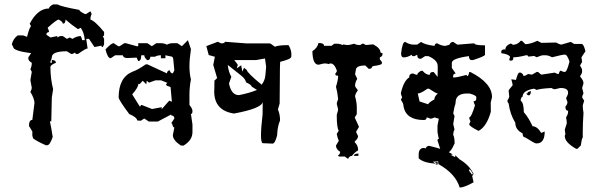

<svg xmlns="http://www.w3.org/2000/svg" viewBox="-20 -640 2707 870"><path d="M220.7 -620.1H239.7Q258.3 -609.9 339.4 -595.2Q339.4 -588.9 364.3 -576.7H370.6L389.6 -588.9L395.5 -576.7Q389.6 -565.4 389.6 -551.3Q410.2 -545.4 451.7 -495.1V-482.9Q451.7 -476.6 445.8 -476.6L451.7 -463.9V-439L445.8 -426.8Q439.5 -426.8 439.5 -433.1L408.2 -426.8L383.3 -463.9H370.6L377 -420.4Q368.2 -420.4 333.5 -395.5H327.1Q320.8 -395.5 320.8 -401.9L308.1 -395.5H302.2L283.2 -407.7Q214.8 -407.7 214.8 -380.4Q214.8 -373.5 208.5 -361.3V-355.5H214.8V-367.7H220.7Q233.4 -365.7 233.4 -355.5Q208.5 -345.7 208.5 -336.4Q208.5 -283.7 220.7 -235.8L214.8 -198.2Q214.8 -184.6 212.4 -90.3H206.1Q212.4 -62.5 218.8 -19.5Q206.1 18.1 193.8 18.1H187.5Q145.5 -0.5 129.9 -13.2L126.5 -25.4V-44.4L111.3 -69.3Q111.3 -96.7 126.5 -96.7L136.2 -173.3Q136.2 -192.4 117.7 -223.6Q124 -235.4 124 -242.2L117.7 -276.9L124 -314.5L117.7 -326.7Q124 -338.9 124 -355.5Q108.4 -364.7 108.4 -374V-380.4L121.1 -398.9Q40 -409.7 40 -426.8L33.7 -439Q39.1 -463.9 60.1 -479.5H85L102.5 -473.1Q114.7 -520.5 121.1 -520.5L114.7 -532.7Q150.9 -601.6 202.1 -601.6Q202.1 -610.4 220.7 -620.1ZM195.8 -514.2Q202.1 -502 202.1 -495.1Q189.9 -493.2 189.9 -482.9L208.5 -470.2L239.7 -476.6V-470.2L252 -476.6H264.6L283.2 -463.9L295.9 -470.2L308.1 -463.9Q328.6 -476.6 345.7 -476.6Q352.1 -464.4 352.1 -458H364.3Q360.8 -494.1 345.7 -514.2L333.5 -507.8Q306.6 -525.4 276.9 -551.3Q276.9 -532.7 264.6 -532.7Q264.6 -541.5 246.1 -551.3Q236.8 -551.3 195.8 -514.2Z M798.8 19Q763.2 -4.9 763.2 -27.8L770 -62Q762.7 -63.5 760.3 -78.6L756.3 -82.5L770 -103Q770 -116.7 756.3 -116.7L755.4 -121.1L695.3 -89.4H654.3L633.8 -103L617.7 -92.8L601.6 -94.2Q600.6 -108.4 565.4 -123.5Q517.6 -187.5 517.6 -198.7Q517.6 -288.1 579.1 -314.5Q604.5 -323.2 640.6 -348.6H647.5L736.3 -307.6Q738.3 -321.3 749.5 -321.3Q752 -307.6 763.2 -307.6L770 -321.3L765.1 -371.1Q765.1 -384.8 751.5 -384.8L729.5 -389.6V-376H709V-389.6Q693.4 -389.6 681.6 -382.8H661.1Q661.1 -367.2 647.5 -367.2Q633.8 -378.9 633.8 -389.6H620.1Q620.1 -363.3 606.4 -363.3Q599.6 -376.5 599.6 -378.9L556.6 -377Q539.6 -377 536.1 -389.6H502L481.4 -376Q467.8 -376 458 -416Q483.9 -444.3 495.1 -444.3L515.6 -430.7H522.5L543 -444.3H549.8L599.6 -430.7H606.4V-444.3H647.5L668 -430.7L688.5 -444.3H709Q724.1 -444.3 736.3 -437.5Q748 -444.3 763.2 -444.3H783.7L804.2 -430.7L831.5 -458L845.2 -417Q838.4 -370.1 838.4 -341.8Q838.4 -305.7 845.2 -280.3Q838.4 -244.6 838.4 -212.4V-164.6Q852.1 -147.9 852.1 -137.2Q852.1 -123.5 845.2 -123.5L852.1 -75.7V-41.5Q852.1 -3.9 811 20ZM620.6 -165 668.9 -146 712.9 -154.3 712.4 -145 747.1 -184.1 758.8 -178.7 752.9 -245.6 736.3 -251.5 731.9 -257.8 738.3 -264.6 710 -275.9H684.1Q666 -269 655.3 -265.6L645 -273.9L642.6 -257.8Q635.3 -266.6 626.5 -273.9L613.8 -259.8H606.9Q606.9 -244.1 579.1 -212.4L613.8 -156.7Z M1180.7 -375 1139.2 -367.7H1041.5Q1050.8 -356.9 1057.6 -346.2L1052.7 -330.1L1072.8 -344.2L1078.1 -315.4L1085.9 -333L1098.1 -322.8Q1101.1 -309.1 1165.5 -256.3Q1180.7 -274.9 1182.6 -299.8L1186 -337.4ZM1144.5 -232.4 1120.6 -247.6Q1119.1 -255.9 1094.7 -267.1Q1093.3 -281.2 1071.3 -298.8Q1049.3 -316.4 1012.2 -345.7Q1015.1 -314.5 1028.3 -292L1017.6 -261.7Q1028.3 -209 1062.5 -209Q1106.9 -217.3 1144.5 -232.4ZM1169.9 8.8Q1162.6 4.9 1162.6 -26.9Q1162.6 -60.1 1169.9 -122.6L1170.4 -177.7Q1164.6 -148.4 1040 -125.5Q950.7 -139.2 950.7 -225.6Q950.7 -232.4 951.2 -239.3L951.7 -274.9L963.9 -286.1L946.3 -345.7L953.6 -382.8L925.8 -390.6L915 -431.2L966.8 -450.7L982.4 -443.4Q998.5 -443.4 999 -450.7L1096.2 -443.4H1202.1Q1206.1 -443.4 1225.6 -428.2Q1240.2 -435.5 1287.6 -435.5Q1300.3 -413.6 1300.3 -394.5V-390.1L1299.8 -382.8Q1299.3 -372.1 1249.5 -359.9Q1248 -342.8 1248 -275.9Q1248 -233.4 1247.1 -170.9L1239.3 -144Q1249 -122.1 1249 -94.2Q1239.3 -71.3 1236.8 -42.5L1235.8 -27.3Q1226.6 10.3 1215.3 10.7Z M1604 55.7V66.4H1582.5Q1585.9 55.7 1604 55.7ZM1423.3 -445.3Q1448.2 -445.3 1448.2 -432.6H1482.4L1494.6 -441.9H1507.3Q1520.5 -441.9 1531.7 -436Q1535.2 -436 1535.2 -439L1550.3 -436H1556.6Q1564.5 -436 1584.5 -441.9Q1595.7 -436 1609.4 -436H1612.3L1621.6 -441.9H1627.9L1637.2 -436Q1664.6 -439 1671.4 -439Q1704.1 -421.4 1704.1 -401.9Q1710 -398.9 1713.4 -398.9V-395.5Q1713.4 -384.3 1701.2 -380.4V-371.1L1710.4 -358.9V-352.5Q1710.4 -345.2 1668.5 -340.3Q1663.6 -328.1 1654.3 -328.1H1650.9L1635.3 -343.3Q1592.3 -343.3 1592.3 -321.8L1588.9 -303.2L1598.1 -284.7V-281.2Q1588.9 -267.6 1588.9 -250Q1588.9 -247.1 1601.6 -231.4Q1588.9 -212.9 1588.9 -203.6Q1596.7 -175.8 1596.7 -153.8V-123L1587.4 -107.4L1606 -66.9V-64L1593.3 -42.5L1602.5 -23.4Q1602.5 -11.7 1587.4 1V4.4Q1602.5 19 1602.5 38.1V41.5Q1587.9 49.3 1574.7 66.4Q1563.5 66.4 1558.1 78.6H1554.7L1542.5 69.3H1518.1Q1512.2 69.3 1512.2 63Q1519 63 1521.5 47.9Q1502.4 36.6 1502.4 19.5L1515.1 -2Q1509.8 -13.2 1505.9 -33.2L1515.1 -48.3Q1505.9 -59.1 1505.9 -119.6Q1512.2 -139.6 1512.2 -144.5Q1505.9 -168 1505.9 -169.4Q1505.9 -175.3 1512.2 -190.9Q1508.8 -224.1 1502.4 -247.1Q1512.2 -277.3 1512.2 -296.9Q1499.5 -296.9 1499.5 -303.2V-306.2L1505.9 -315.4V-321.8Q1494.6 -352.5 1478 -352.5Q1474.6 -352.5 1468.8 -349.6Q1463.4 -352.5 1451.2 -352.5H1448.2Q1445.3 -352.5 1423.3 -346.7Q1396.5 -346.7 1395.5 -408.2Q1418.5 -422.9 1423.3 -445.3Z M1815.9 -450.2Q1835.4 -438 1852.1 -438H1870.6L1888.2 -450.2Q1902.8 -438 1948.7 -432.1Q1951.2 -443.8 1960.9 -443.8Q1981 -432.1 1997.1 -432.1L2016.1 -437Q2021.5 -450.2 2033.7 -450.2L2051.8 -438H2057.6L2129.4 -443.8Q2129.4 -434.6 2177.7 -434.6V-392.1Q2177.7 -385.3 2123 -367.7H2117.2Q2105 -367.7 2105 -385.7Q2027.3 -375.5 2027.3 -355V-332L2044.9 -307.1Q2033.2 -305.2 2033.2 -295.4V-289.1H2039.1Q2051.3 -289.1 2094.2 -300.8Q2094.2 -295.4 2100.1 -295.4Q2106 -306.6 2106 -313.5H2111.8Q2209.5 -263.7 2209.5 -199.7L2203.6 -175.3L2204.1 -133.8Q2185.5 -66.4 2148.4 -46.9Q2106 -67.9 2106 -77.6L2111.8 -89.8Q2106 -101.6 2106 -107.9Q2116.2 -108.9 2132.3 -163.1Q2126 -174.8 2126 -181.2Q2138.2 -181.2 2138.2 -193.8V-199.7Q2138.2 -208 2107.9 -216.3H2089.4Q2044.4 -212.9 2044.4 -175.3Q2044.4 -168.9 2039.6 -156.7L2033.7 -126.5L2039.6 -114.3L2033.7 -77.6L2039.6 -53.2Q2033.7 -42.5 2033.7 -28.8Q2040 -16.6 2040 9.8Q2021.5 53.2 2003.4 53.2H1980.5L1962.4 -3.9Q1962.4 -10.3 1968.3 -10.3L1962.4 -41V-71.3L1968.3 -102.1L1948.7 -107.9Q1937.5 -102.1 1930.7 -102.1Q1918.9 -107.9 1913.1 -107.9Q1913.1 -96.2 1900.4 -96.2Q1820.8 -96.2 1808.6 -156.7Q1808.6 -172.4 1796.4 -187.5L1802.2 -199.7Q1796.4 -211.9 1796.4 -217.8Q1809.1 -273.9 1834 -289.1Q1834 -307.1 1852.1 -307.1Q1863.8 -300.8 1870.6 -300.8Q1870.6 -309.6 1888.2 -319.3H1894.5Q1910.2 -300.8 1927.2 -300.8Q1929.2 -313.5 1939 -313.5H1945.3L1962.9 -291.5L1963.4 -319.3V-340.3Q1963.4 -367.7 1920.9 -385.7H1906.2L1888.2 -374H1882.3Q1870.6 -374 1870.6 -392.1L1857.9 -385.7H1852.1Q1845.7 -385.7 1845.7 -392.1Q1826.2 -379.9 1809.6 -379.9Q1797.4 -379.9 1797.4 -397.9Q1803.2 -450.2 1815.9 -450.2ZM1916.5 -237.8Q1886.2 -216.3 1873 -216.3L1881.3 -180.2L1920.4 -167.5Q1920.4 -173.8 1948.2 -189.5Q1948.2 -203.1 1963.9 -216.3Q1956.5 -216.3 1924.3 -237.8Z M1924.3 20.8Q2001.3 38.4 2032.1 60.4L2022 61.5L2042.3 72.1L2043.1 63.6L2063 82.3Q2107.1 108.7 2125.9 148.3L2119.6 157.9L2125.9 186Q2083.3 209.8 2063 209.8Q2044.2 146.8 1966.5 103.4L1965.3 91.1L1941.5 92.9L1954.8 101.7Q1897.4 97.9 1877.1 77.1V60.4Q1877.1 30.2 1902.1 30.2L1907.9 33.1Q1913.8 20.8 1924.3 20.8ZM1963.8 94.9 1962.6 105.2 1952.8 106.1 1958.7 101.4 1950.5 94.6ZM2104 131.6 2119.2 152.1 2122.4 146.5Q2114.9 132.4 2106 124.8L2107.9 131.6Z M2339.4 -455.1H2345.2L2360.4 -439.9Q2382.3 -439.9 2415 -455.1L2433.1 -445.8L2499.5 -447.3Q2516.6 -438 2523.9 -438L2566.4 -450.2L2581.5 -440.9H2614.7Q2625 -440.9 2632.8 -407.7L2614.7 -380.4L2617.7 -359.4L2608.9 -344.2V-341.3Q2617.7 -330.1 2617.7 -319.8V-316.9Q2617.7 -306.6 2608.9 -295.9V-293Q2624 -275.4 2624 -262.7Q2617.7 -243.2 2617.7 -241.2L2624 -217.3Q2617.7 -204.6 2617.7 -198.7L2627 -183.6L2620.6 -162.6Q2620.6 -146 2624 -129.4Q2620.6 -80.1 2620.6 -41.5V-17.1Q2615.7 -12.2 2611.8 19L2596.7 34.2H2590.3Q2539.1 4.9 2539.1 -23.4Q2539.1 -26.4 2542 -32.2L2539.1 -50.8Q2539.1 -53.7 2548.3 -81.1Q2548.3 -91.8 2544.9 -107.9Q2554.2 -123 2554.2 -132.3V-138.2Q2542 -138.2 2542 -156.7Q2551.3 -167.5 2551.3 -177.7L2544.9 -195.8Q2554.2 -210.9 2554.2 -220.2Q2554.2 -241.2 2521 -241.2H2518.1Q2496.6 -235.4 2493.7 -235.4Q2488.3 -235.4 2478.5 -241.2Q2425.3 -238.3 2412.1 -232.4L2399.9 -238.3Q2348.1 -229.5 2348.1 -202.1Q2339.4 -198.7 2339.4 -183.6Q2353.5 -174.3 2353.5 -131.8Q2375.5 -106.9 2393.1 -67.9Q2414.1 -67.9 2432.6 -37.6L2448.2 -44.4Q2448.2 9.8 2412.1 9.8H2408.7Q2402.8 9.8 2360.4 -17.1Q2348.1 -17.1 2348.1 -35.6Q2314.9 -52.2 2314.9 -84Q2291 -122.6 2284.7 -171.9Q2281.2 -171.9 2278.8 -183.6Q2287.6 -197.8 2287.6 -202.1L2284.7 -229Q2284.7 -232.4 2302.7 -253.4V-256.3Q2302.7 -259.3 2296.9 -280.8L2317.9 -277.8Q2326.7 -311 2333 -311H2339.4Q2351.6 -304.7 2351.6 -295.9Q2361.3 -295.9 2372.6 -304.7L2390.6 -301.8L2412.1 -314H2418Q2431.6 -301.8 2433.1 -301.8L2493.7 -311Q2503.4 -304.7 2511.7 -304.7Q2515.6 -319.8 2521 -319.8Q2530.8 -314 2539.1 -314Q2548.8 -314 2560.1 -359.4V-362.3Q2550.3 -392.6 2539.1 -392.6Q2528.3 -392.6 2481.4 -380.4Q2465.8 -389.6 2451.2 -389.6H2439Q2433.6 -389.6 2412.1 -380.4L2399.9 -386.7Q2383.3 -383.8 2372.6 -383.8Q2372.6 -389.6 2366.7 -389.6H2363.3Q2328.6 -380.4 2306.2 -380.4Q2306.2 -365.2 2296.9 -365.2H2293.9Q2287.6 -365.2 2287.6 -371.6Q2291 -377 2291 -383.8Q2281.2 -395.5 2251.5 -398.9V-407.7Q2251.5 -414.6 2266.6 -417Q2266.6 -414.1 2269.5 -414.1Q2269.5 -433.1 2293.9 -442.9Q2302.7 -439.9 2302.7 -437Q2325.2 -437 2339.4 -455.1ZM2376.5 -224.6 2386.2 -227.1 2384.3 -216.8Q2381.8 -208 2375.5 -208Q2369.6 -208 2364.3 -216.8L2369.6 -215.8Q2370.6 -223.1 2376.5 -224.6Z"/></svg>

Font: Truetypewriter PolyglOTT
Style: Regular
Weight: 400
Designer: Sergey Beatoff a.k.a. Sam_T
Version: Version 3.76